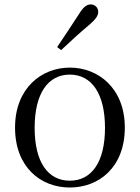

<svg xmlns="http://www.w3.org/2000/svg" viewBox="-20 -838 636 873"><path d="M297.5 14.6C429.8 14.6 547.5 -77.3 547.5 -257.8C547.5 -437.6 426.2 -530.6 297.5 -530.6C168.9 -530.6 48.4 -437.2 48.4 -257.8C48.4 -77.9 165 14.6 297.5 14.6ZM297.5 -16.4C198 -16.4 137.5 -100.8 137.5 -256.6C137.5 -412.7 198 -498.8 297.5 -498.8C396.3 -498.8 457.4 -412.7 457.4 -256.6C457.4 -100.8 396.3 -16.4 297.5 -16.4ZM239.9 -624 257.9 -610.1C299.2 -648.4 339.3 -686.4 383.6 -723.1C414.2 -748.9 426.6 -766.3 426.6 -783.8C426.6 -805.4 409.6 -817.9 392.9 -817.9C373.3 -817.9 358.8 -805.6 338.3 -772.8C305 -720.5 272.2 -673 239.9 -624Z"/></svg>

Font: Source Han Serif TW VF
Style: Regular
Weight: 250
Designer: Ryoko NISHIZUKA 西塚涼子 (kana & ideographs); Frank Grießhammer (Latin, Greek & Cyrillic); Wenlong ZHANG 张文龙 (bopomofo); San
Foundry: Adobe
Version: Version 2.002;hotconv 1.1.0;makeotfexe 2.6.0